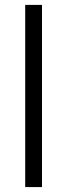

<svg xmlns="http://www.w3.org/2000/svg" viewBox="-20 -760 272 780"><path d="M150.6 -740.1V0H82.4V-740.1Z"/></svg>

Font: Inter UI Thin
Style: Regular
Weight: 100
Designer: Rasmus Andersson
Foundry: rsms
Version: 3.2;8d6f07862